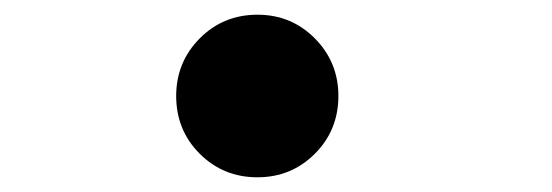

<svg xmlns="http://www.w3.org/2000/svg" viewBox="-20 -230 750 261"><path d="M330 11Q283.5 11 251.5 -21Q219.5 -53 219.5 -99.5Q219.5 -145.5 251.5 -177.8Q283.5 -210 330 -210Q376 -210 408 -177.8Q440 -145.5 440 -99.5Q440 -53 408 -21Q376 11 330 11Z"/></svg>

Font: League Mono
Style: Bold
Weight: 700
Width: 6
Designer: Tyler Finck
Foundry: The League of Moveable Type / Tyler Finck
Version: Version 2.300;RELEASE